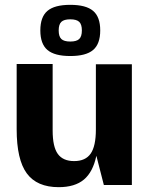

<svg xmlns="http://www.w3.org/2000/svg" viewBox="-20 -766 626 795"><path d="M410 0 379 -121Q365 -54 327.5 -22.5Q290 9 223 9Q133 9 91 -48Q49 -105 49 -231V-501H198V-226Q198 -158 219.5 -128.5Q241 -99 287 -99Q334 -99 355.5 -130Q377 -161 377 -230V-500H526V0ZM176.5 -721Q206 -746 271 -746Q336 -746 365.5 -721Q395 -696 395 -640Q395 -584 365.5 -559Q336 -534 271 -534Q206 -534 176.5 -559Q147 -584 147 -640Q147 -696 176.5 -721ZM234 -604.5Q245 -594 271 -594Q297 -594 308 -604.5Q319 -615 319 -640Q319 -665 308 -675.5Q297 -686 271 -686Q245 -686 234 -675.5Q223 -665 223 -640Q223 -615 234 -604.5Z"/></svg>

Font: Fivo Sans Modern
Style: Regular
Weight: 700
Designer: Alexander Slobzheninov
Foundry: Alexander Slobzheninov
Version: 1.0